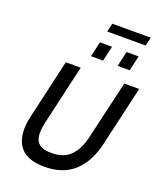

<svg xmlns="http://www.w3.org/2000/svg" viewBox="-183 -1149 1066 1272"><g transform="rotate(20 350.0 -513.0)"><path d="M370.6 -975.1 384.3 -1035.2H655.8L641.6 -975.1ZM325.7 -784.7 349.6 -891.1H435.1L410.6 -784.7ZM513.2 -784.7 537.6 -891.1H622.6L598.1 -784.7ZM285.2 9.3Q153.3 9.3 104.7 -65.2Q56.2 -139.6 85.9 -270L182.6 -689.9H287.6L191.9 -272.9Q169.9 -180.2 192.9 -136.2Q215.8 -92.3 297.9 -92.3Q383.3 -92.3 431.2 -140.4Q479 -188.5 500 -282.2L594.7 -689.9H699.7L602.1 -266.6Q571.3 -133.3 492.7 -62Q414.1 9.3 285.2 9.3Z"/></g></svg>

Font: HK Grotesk SmBold Legacy Italic
Style: Regular
Weight: 600
Italic angle: -13°
Designer: Alfredo Marco Pradil
Foundry: Hanken Design Co.
Version: Version 2.022;PS 002.022;hotconv 1.0.88;makeotf.lib2.5.64775